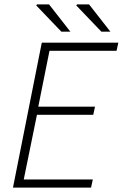

<svg xmlns="http://www.w3.org/2000/svg" viewBox="-20 -853 558 873"><path d="M39 0 170 -659H518L510 -622H205L154 -368H412L404 -331H148L88 -37H402L394 0ZM259 -709 145 -828 148 -833H203L300 -709ZM441 -709 327 -828 330 -833H385L482 -709Z"/></svg>

Font: Source Sans 3 Light
Style: Italic
Weight: 300
Italic angle: -11°
Designer: Paul D. Hunt
Foundry: Adobe
Version: Version 3.046;hotconv 1.0.118;makeotfexe 2.5.65603